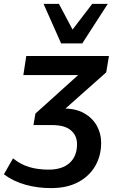

<svg xmlns="http://www.w3.org/2000/svg" viewBox="-69 -777 605 987"><path d="M193 190Q124 190 61.5 172.5Q-1 155 -49 119L-2 37Q36 68 80.5 81.5Q125 95 181 95Q251 95 289 60.5Q327 26 327 -36Q327 -80 295.5 -107Q264 -134 200 -134H103L113 -193L367 -422L364 -391H51L66 -489H491L477 -405L236 -191L202 -219H260Q321 -219 363.5 -195Q406 -171 428.5 -131Q451 -91 451 -43Q451 23 421 75.5Q391 128 333.5 159Q276 190 193 190ZM245 -554 155 -757H234L304 -625L405 -757H485L354 -554Z"/></svg>

Font: Nunito Sans 12pt ExtraLight
Style: Italic
Weight: 200
Italic angle: -9°
Designer: Vernon Adams
Foundry: Vernon Adams
Version: Version 3.101;gftools[0.9.27]